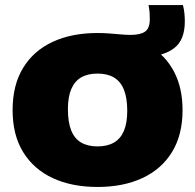

<svg xmlns="http://www.w3.org/2000/svg" viewBox="-20 -734 774 762"><path d="M367 8Q265 8 189.2 -27.2Q113.5 -62.5 71.8 -130.5Q30 -198.5 30 -297Q30 -396 71.5 -464.2Q113 -532.5 188.8 -567.8Q264.5 -603 367 -603Q390.5 -603 414 -601.2Q437.5 -599.5 459 -597.5Q480.5 -595.5 498.5 -595.5Q537.5 -595.5 556 -608.8Q574.5 -622 574.5 -658Q574.5 -669 573.8 -682.5Q573 -696 569.5 -714H706Q710.5 -696.5 712 -680.2Q713.5 -664 713.5 -649Q713.5 -575 671 -542.8Q628.5 -510.5 560.5 -510.5L576 -550Q637.5 -513 671 -449Q704.5 -385 704.5 -297Q704.5 -199 663 -131Q621.5 -63 545.5 -27.5Q469.5 8 367 8ZM367 -153Q406.5 -153 432.8 -168.5Q459 -184 472 -215.2Q485 -246.5 485 -294Q485 -345 471.8 -378Q458.5 -411 432.2 -426.5Q406 -442 367 -442Q328.5 -442 302.5 -427Q276.5 -412 263 -380.8Q249.5 -349.5 249.5 -301Q249.5 -249.5 262.5 -216.8Q275.5 -184 301.8 -168.5Q328 -153 367 -153Z"/></svg>

Font: Encode Sans SC Condensed Thin Black
Style: Regular
Weight: 900
Version: Version 3.002